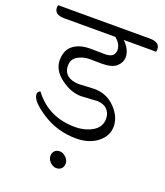

<svg xmlns="http://www.w3.org/2000/svg" viewBox="-180 -741 824 959"><g transform="rotate(20 232.5 -262.0)"><path d="M184 74.5Q184 57 194 47Q204 37 221 37Q238 37 253.5 52Q269 67 269 84Q269 101 259 111.5Q249 122 231.5 122Q214 122 199 107Q184 92 184 74.5ZM188 -497 267 -496Q318 -496 318 -537Q318 -569 285 -595H15Q-39 -595 -39 -633Q-39 -642 -37 -646H450Q504 -646 504 -608Q504 -599 502 -595H330Q369 -558 369 -516Q369 -490 346 -468Q323 -446 266 -446L206 -447Q169 -447 140.5 -430.5Q112 -414 112 -380Q112 -346 134.5 -328.5Q157 -311 196 -311L276 -315Q342 -315 386.5 -269Q431 -223 431 -171.5Q431 -120 386.5 -85.5Q342 -51 274 -51Q175 -51 94 -103Q13 -155 13 -192Q13 -206 27 -211Q108 -103 249 -103Q302 -103 342 -126.5Q382 -150 382 -195Q382 -225 362.5 -244Q343 -263 309 -263Q309 -263 226 -258Q171 -258 117.5 -298Q64 -338 64 -391Q64 -444 97.5 -470.5Q131 -497 188 -497Z"/></g></svg>

Font: Laila Light
Style: Regular
Weight: 300
Designer: Hitesh Malaviya
Foundry: Indian Type Foundry
Version: Version 1.302;PS 1.0;hotconv 1.0.78;makeotf.lib2.5.61930; tt